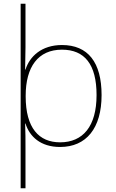

<svg xmlns="http://www.w3.org/2000/svg" viewBox="-20 -780 623 1032"><path d="M526 -269C526 -445 453 -538 313 -538C203 -538 139 -476 117 -406H115C116 -439 117 -493 117 -525V-760H91V232H117V15C117 -27 117 -71 115 -116H117C139 -46 198 10 303 10C444 10 526 -91 526 -269ZM499 -269C499 -101 426 -15 303 -15C189 -15 118 -92 118 -262V-265C118 -421 185 -513 313 -513C435 -513 499 -434 499 -269Z"/></svg>

Font: Noto Sans Gurmukhi Thin
Style: Regular
Weight: 100
Designer: Jelle Bosma - Monotype Design Team
Foundry: Monotype Imaging Inc.
Version: Version 2.004